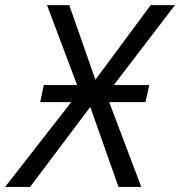

<svg xmlns="http://www.w3.org/2000/svg" viewBox="-85 -734 707 754"><path d="M194.8 -333H72.8L86.9 -399.9H217.8L99.6 -713.9H187L289.6 -420.9L506.8 -713.9H602.1L361.8 -399.9H501L486.3 -333H343.8L469.7 0H380.4L269.5 -314L33.2 0H-64.9Z"/></svg>

Font: Viking Open Sans
Style: Italic
Weight: 400
Italic angle: -12°
Foundry: Ascender Corporation
Version: Version 2.000